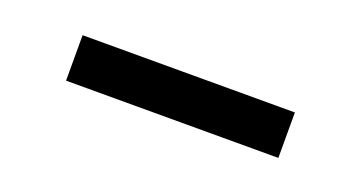

<svg xmlns="http://www.w3.org/2000/svg" viewBox="-23 -817 529 283"><g transform="rotate(20 241.5 -675.5)"><path d="M409.7 -710.9V-639.6H76.7V-710.9Z"/></g></svg>

Font: Ufes Sans Medium
Style: Regular
Weight: 500
Designer: Ricardo Esteves & Filipe Motta
Foundry: ProDesignUfes - Ricardo Esteves, Filipe Motta (This is a derivative work, based on Roboto family, by Christian Robertson
Version: Version 2.0